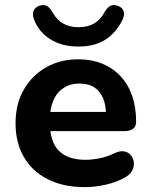

<svg xmlns="http://www.w3.org/2000/svg" viewBox="-20 -738 603 768"><path d="M319.2 10.5Q233.5 10.5 171.4 -20.8Q109.2 -52 75.8 -109.4Q42.2 -166.8 42.2 -245Q42.2 -321 74.5 -378.2Q106.8 -435.5 163.5 -468.1Q220.2 -500.8 292.8 -500.8Q346 -500.8 388.8 -483.4Q431.5 -466 462 -433.5Q492.5 -401 508.5 -354.9Q524.5 -308.8 524.5 -251.2Q524.5 -232.5 512.5 -223Q500.5 -213.5 477.2 -213.5H162V-290.2H419.8L404 -276.2Q404 -318.5 391.8 -346.5Q379.5 -374.5 356.4 -389.1Q333.2 -403.8 299 -403.8Q261.2 -403.8 234.4 -386.2Q207.5 -368.8 193.4 -336.1Q179.2 -303.5 179.2 -257.2V-249.8Q179.2 -172 215 -135.4Q250.8 -98.8 322.2 -98.8Q346.8 -98.8 377.8 -104.8Q408.8 -110.8 436.5 -124.5Q459.5 -135.8 476.8 -132.4Q494 -129 503.9 -116.9Q513.8 -104.8 515.4 -88.1Q517 -71.5 508.4 -55.2Q499.8 -39 479.8 -28.2Q445 -8.5 401.9 1Q358.8 10.5 319.2 10.5ZM294 -551.8Q227.5 -551.8 181.1 -581Q134.8 -610.2 115.8 -660.8Q108 -681.8 114.8 -695.8Q121.5 -709.8 138.2 -715.2Q155.2 -721 167.8 -713.9Q180.2 -706.8 191.2 -687.2Q207.5 -658.2 232.8 -643.8Q258 -629.2 294 -629.2Q330.8 -629.2 356 -643.8Q381.2 -658.2 396.8 -687.2Q407.8 -706.8 420.4 -713.9Q433 -721 449.8 -715.2Q466.8 -709.8 473.5 -695.8Q480.2 -681.8 470.8 -660.8Q447.2 -610.2 403.9 -581Q360.5 -551.8 294 -551.8Z"/></svg>

Font: Nunito ExtraLight
Style: Regular
Weight: 200
Designer: Vernon Adams
Foundry: Vernon Adams
Version: Version 3.602;April 4, 2023;FontCreator 14.0.0.2856 64-bit